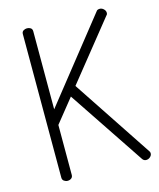

<svg xmlns="http://www.w3.org/2000/svg" viewBox="-110 -810 735 889"><g transform="rotate(-15 257.0 -365.0)"><path d="M79 -710Q79 -721 87 -726Q95 -731 104 -731Q114 -731 121.5 -726Q129 -721 129 -710V-336L436 -723Q439 -728 443.5 -729.5Q448 -731 453 -731Q463 -731 471.5 -723Q480 -715 480 -705Q480 -697 475 -693L252 -415L504 -35Q508 -31 508 -24Q508 -14 499.5 -6.5Q491 1 480 1Q468 1 461 -11L219 -373L129 -261V-22Q129 -11 121.5 -5.5Q114 0 104 0Q95 0 87 -5.5Q79 -11 79 -22Z"/></g></svg>

Font: AkaAcidDosis
Style: Light
Weight: 300
Designer: Edgar Tolentino, Pablo Impallari, Igino Marini, Aka-Acid
Foundry: Edgar Tolentino, Pablo Impallari, Igino Marini, Aka-Acid
Version: Version 1.007